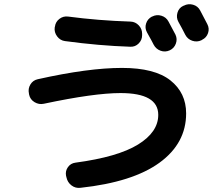

<svg xmlns="http://www.w3.org/2000/svg" viewBox="-20 -851 1040 916"><path d="M706 -772Q727 -783 750 -776Q773 -769 784 -748Q795 -728 817 -686Q827 -665 819 -643Q811 -621 790 -611Q768 -601 746 -609Q724 -617 713 -638Q709 -647 681 -697Q670 -717 677 -739Q684 -761 705 -772ZM935 -801Q968 -738 969 -736Q980 -715 972.5 -693Q965 -671 944 -661L941 -659Q920 -649 897.5 -656.5Q875 -664 864 -685Q859 -695 848 -716Q837 -737 831 -747Q820 -767 826.5 -790Q833 -813 854 -823L857 -824Q878 -835 901 -828.5Q924 -822 935 -801ZM119 -399 118 -405Q113 -428 125 -448Q137 -468 160 -473Q401 -527 562 -527Q718 -527 793 -467.5Q868 -408 868 -310Q868 -167 740.5 -74.5Q613 18 364 45Q340 48 321 33.5Q302 19 297 -5L295 -13Q291 -35 304 -53.5Q317 -72 340 -75Q542 -102 638.5 -161.5Q735 -221 735 -303Q735 -407 555 -407Q429 -407 189 -356Q166 -351 145 -363.5Q124 -376 119 -399ZM305 -772Q448 -753 603 -748Q626 -747 642 -730Q658 -713 658 -690V-683Q658 -660 641.5 -643.5Q625 -627 602 -628Q451 -633 290 -655Q267 -658 252.5 -677.5Q238 -697 241 -720L242 -724Q245 -747 263.5 -761Q282 -775 305 -772Z"/></svg>

Font: Rounded Mplus 1c Bold
Style: Bold
Weight: 700
Version: Version 1.059.20150529